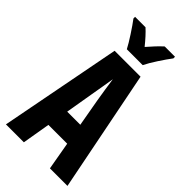

<svg xmlns="http://www.w3.org/2000/svg" viewBox="-284 -1000 1068 1068"><g transform="rotate(45 250.0 -465.5)"><path d="M312 -771Q327 -802 355.5 -845.5Q384 -889 406 -918V-931H325Q289 -898 248 -850Q208 -900 174 -931H92V-918Q114 -889 143 -844.5Q172 -800 187 -771ZM226 -456Q231 -485 238 -526Q245 -567 250 -598Q254 -567 260.5 -526.5Q267 -486 272 -455L301 -291H198ZM353 0H491L349 -717H145L7 0H148L176 -165H324Z"/></g></svg>

Font: Noto Sans Mono UI Condensed ExtraBold
Style: Regular
Weight: 800
Width: 3
Designer: Monotype Design team
Foundry: Monotype Imaging Inc.
Version: 1.000